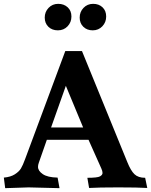

<svg xmlns="http://www.w3.org/2000/svg" viewBox="-20 -976 787 1000"><path d="M323 -529 246 -312H413ZM129 0 7 4 0 -51Q35 -54 57 -68Q79 -82 89 -98.5Q99 -115 111 -148L320 -710H407L643 -132Q661 -87 680.5 -68.5Q700 -50 736 -50L747 3Q701 0 596 0Q491 0 444 3L435 -50Q488 -50 501 -57.5Q514 -65 514 -75Q514 -85 508 -98L441 -248H224L182 -128Q178 -117 178 -107Q178 -86 203 -69Q228 -52 280 -51L290 4ZM463 -818Q433 -818 414 -836.5Q395 -855 395 -884.5Q395 -914 415 -935Q435 -956 465 -956Q495 -956 514 -938Q533 -920 533 -890Q533 -860 513 -839Q493 -818 463 -818ZM281.5 -818Q251 -818 232 -836.5Q213 -855 213 -884.5Q213 -914 233 -935Q253 -956 283 -956Q313 -956 332.5 -938Q352 -920 352 -890Q352 -860 332 -839Q312 -818 281.5 -818Z"/></svg>

Font: Lusitana
Style: Bold
Weight: 700
Designer: Ana Paula Megda
Foundry: Ana Paula Megda
Version: Version 1.001; ttfautohint (v1.4.1)